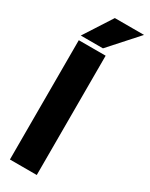

<svg xmlns="http://www.w3.org/2000/svg" viewBox="-232 -947 774 991"><g transform="rotate(30 154.5 -451.5)"><path d="M25 -737H157L306 -903H132ZM28 0H188V-711H28Z"/></g></svg>

Font: Asimov Pro
Style: Blk
Weight: 900
Designer: Google
Version: Version 2.000980; 2014